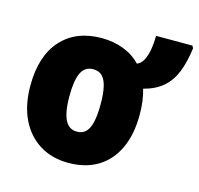

<svg xmlns="http://www.w3.org/2000/svg" viewBox="-96 -738 883 851"><g transform="rotate(15 345.5 -312.5)"><path d="M538.6 -277.8Q538.6 -187 508.5 -122.8Q478.5 -58.6 422.4 -24.4Q366.2 9.8 287.1 9.8Q212.9 9.8 156.5 -24.7Q100.1 -59.1 68.6 -123.5Q37.1 -188 37.1 -277.8Q37.1 -414.1 104.2 -488.5Q171.4 -563 289.6 -563Q342.3 -563 388.7 -545.7Q435.1 -528.3 467.8 -493.7Q485.8 -500.5 496.8 -521Q507.8 -541.5 512.9 -571.5Q518.1 -601.6 518.1 -634.8H685.1L690.9 -624Q682.6 -559.6 664.1 -512.9Q645.5 -466.3 611.6 -437Q577.6 -407.7 523.4 -393.6Q531.2 -367.7 534.9 -339.1Q538.6 -310.5 538.6 -277.8ZM216.3 -276.9Q216.3 -230 223.9 -198Q231.4 -166 247.3 -149.9Q263.2 -133.8 288.6 -133.8Q314.5 -133.8 329.8 -149.7Q345.2 -165.5 352.3 -197.8Q359.4 -230 359.4 -277.8Q359.4 -326.2 352.3 -357.4Q345.2 -388.7 329.8 -404.3Q314.5 -419.9 288.1 -419.9Q250 -419.9 233.2 -385Q216.3 -350.1 216.3 -276.9Z"/></g></svg>

Font: Open Sans SemiCondensed ExtraBold
Style: Regular
Weight: 800
Width: 4
Designer: Monotype Design Team
Foundry: Monotype Imaging Inc.
Version: Version 3.000